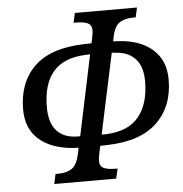

<svg xmlns="http://www.w3.org/2000/svg" viewBox="-52 -764 775 813"><g transform="rotate(-5 336.0 -357.0)"><path d="M155 -42H166Q202 -42 224 -56.5Q246 -71 256 -115L262 -144L240 -145Q147 -152 94.5 -198Q42 -244 42 -326Q42 -440 111 -507.5Q180 -575 322 -579L355 -580L360 -604Q364 -622 364 -634Q364 -657 347 -665Q330 -673 298 -673H287L296 -714H560L551 -673H541Q505 -673 482.5 -658.5Q460 -644 451 -600L447 -580L469 -579Q560 -574 613.5 -527.5Q667 -481 667 -399Q667 -285 596.5 -217Q526 -149 386 -145L354 -144L347 -111Q343 -91 343 -81Q343 -58 360 -50Q377 -42 409 -42H419L409 0H146ZM273 -192 345 -534 324 -533Q143 -526 143 -326Q143 -261 172.5 -227.5Q202 -194 257 -192ZM383 -191Q478 -195 522.5 -250Q567 -305 567 -400Q567 -463 537 -495.5Q507 -528 453 -531L437 -533L364 -191Z"/></g></svg>

Font: Noto Serif Narrow
Style: Italic
Weight: 400
Width: 4
Italic angle: -12°
Designer: Monotype Design Team
Foundry: Monotype Imaging Inc.
Version: Version 1.001